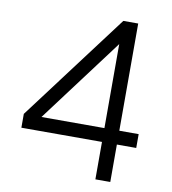

<svg xmlns="http://www.w3.org/2000/svg" viewBox="-83 -817 796 889"><g transform="rotate(10 315.0 -372.5)"><path d="M495 0V-176H586V-241H495V-745H425L46 -241V-176H425V0ZM129 -241 425 -636V-241Z"/></g></svg>

Font: Plus Jakarta Sans
Style: Regular
Weight: 400
Designer: Gumpita Rahayu
Foundry: Tokotype
Version: Version 2.071;gftools[0.9.30]